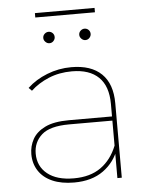

<svg xmlns="http://www.w3.org/2000/svg" viewBox="-55 -824 683 872"><g transform="rotate(-5 287.0 -388.0)"><path d="M445 0V-123V-140V-338Q445 -419 403 -460Q361 -501 281 -501Q223 -501 175 -481Q127 -461 93 -429L79 -443Q116 -478 169 -499Q222 -520 280 -520Q370 -520 417.5 -474Q465 -428 465 -339V0ZM248 3Q190 3 149 -15Q108 -33 86.5 -66Q65 -99 65 -142Q65 -179 82.5 -210.5Q100 -242 140 -261.5Q180 -281 249 -281H456V-262H248Q160 -262 122.5 -228.5Q85 -195 85 -143Q85 -85 128 -50.5Q171 -16 248 -16Q323 -16 371.5 -50.5Q420 -85 445 -148L455 -135Q434 -73 381.5 -35Q329 3 248 3ZM355 -637Q345 -637 337 -645Q329 -653 329 -663Q329 -674 337 -681.5Q345 -689 355 -689Q366 -689 373.5 -681.5Q381 -674 381 -663Q381 -653 373.5 -645Q366 -637 355 -637ZM191 -637Q181 -637 173 -645Q165 -653 165 -663Q165 -674 173 -681.5Q181 -689 191 -689Q202 -689 209.5 -681.5Q217 -674 217 -663Q217 -653 209.5 -645Q202 -637 191 -637ZM137 -759V-779H409V-759Z"/></g></svg>

Font: Montserrat Thin Thin
Style: Regular
Weight: 250
Version: Version 9.000